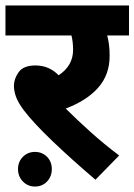

<svg xmlns="http://www.w3.org/2000/svg" viewBox="-20 -642 493 704"><path d="M417 -72 330 17Q242 -58 172 -125Q102 -192 67 -238Q45 -268 38 -289Q31 -310 31 -327Q31 -353 48.5 -377.5Q66 -402 110 -402Q160 -402 195 -366Q248 -401 248 -459Q248 -488 242 -512H0V-622H453V-512H373Q377 -498 379.5 -479.5Q382 -461 382 -437Q382 -368 340 -320.5Q298 -273 221 -244Q260 -205 311 -159Q362 -113 417 -72ZM46 -22Q46 -49 64 -67Q82 -85 108 -85Q135 -85 152.5 -67Q170 -49 170 -22Q170 5 152.5 23.5Q135 42 108 42Q82 42 64 23.5Q46 5 46 -22Z"/></svg>

Font: Noto Sans Devanagari UI
Style: Bold
Weight: 700
Designer: Jelle Bosma - Monotype Design Team
Foundry: Monotype Imaging Inc.
Version: Version 2.004; ttfautohint (v1.8.4.7-5d5b)